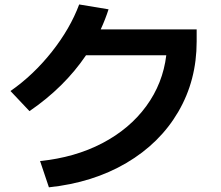

<svg xmlns="http://www.w3.org/2000/svg" viewBox="-20 -800 978 849"><path d="M715.3 -555.7H360.4Q264.6 -414.1 110.4 -308.6L26.4 -397.5Q127.9 -468.3 209.2 -571Q290.5 -673.8 330.1 -780.3L460 -758.8Q445.8 -714.4 425.3 -669.9H849.6V-616.2Q849.6 -444.8 768.3 -305.7Q687 -166.5 538.8 -79.3Q390.6 7.8 196.3 28.3L157.2 -87.9Q311 -103.5 432.1 -166.7Q553.2 -230 626.7 -330.6Q700.2 -431.2 715.3 -555.7Z"/></svg>

Font: Pretendard
Style: Bold
Weight: 700
Designer: Base glyphs from Inter by Rasmus Andersson; Hangeul glyphs from Noto Sans CJK(Source Han Sans) by Jang Soo-young and Kan
Foundry: Kil Hyung-jin
Version: Version 1.309